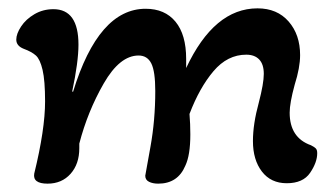

<svg xmlns="http://www.w3.org/2000/svg" viewBox="-20 -429 806 460"><path d="M62 -13Q88 -119 88 -186Q88 -236 82 -261.5Q76 -287 66 -296Q56 -305 37 -312Q19 -319 19 -334Q19 -348 30.5 -365.5Q42 -383 62.5 -395Q83 -407 108 -407Q168 -407 168 -322Q168 -281 153 -210L155 -209Q216 -408 329 -408Q375 -408 400.5 -377Q426 -346 426 -288V-266Q493 -409 597 -409Q644 -409 671.5 -377.5Q699 -346 699 -297Q699 -267 686 -226Q674 -182 674 -159Q674 -99 725 -81Q733 -77 736.5 -73.5Q740 -70 740 -62Q740 -40 723 -15Q706 10 667 10Q629 10 607.5 -18Q586 -46 586 -91Q586 -132 600 -183Q612 -229 612 -252Q612 -275 601 -286.5Q590 -298 570 -298Q525 -298 491.5 -258.5Q458 -219 434 -156Q436 -132 436 -107Q436 -57 424 -32Q406 11 359 11Q346 11 337 6.5Q328 2 328 -8Q329 -14 340.5 -77.5Q352 -141 352 -211Q352 -258 342.5 -277Q333 -296 312 -296Q267 -296 228.5 -229Q190 -162 170 -85V-74Q170 -36 149 -12.5Q128 11 94 11Q58 11 62 -13Z"/></svg>

Font: AkayaTelivigala
Style: Regular
Weight: 400
Designer: Vaishnavi Murthy Yerkadithaya ( vaishnavimurthy@gmail.com ), Juan Luis Blanco Aristondo ( juan@blancoletters.com )
Version: Version 1.000